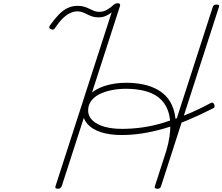

<svg xmlns="http://www.w3.org/2000/svg" viewBox="-20 -1149 1370 1183"><path d="M337 14Q327 14 323 10Q319 6 322 -2L668 -1073Q651 -1059 631 -1050.5Q611 -1042 587 -1042Q565 -1042 548.5 -1047.5Q532 -1053 517.5 -1060.5Q503 -1068 488.5 -1073.5Q474 -1079 457 -1079Q434 -1079 410.5 -1067.5Q387 -1056 364.5 -1033.5Q342 -1011 318 -975Q314 -969 308 -967Q302 -965 295 -969Q286 -972 284 -977Q282 -982 286 -990Q315 -1031 341.5 -1058.5Q368 -1086 396.5 -1099.5Q425 -1113 458 -1113Q482 -1113 499.5 -1107.5Q517 -1102 531.5 -1094.5Q546 -1087 560.5 -1081.5Q575 -1076 592 -1076Q616 -1076 637 -1087.5Q658 -1099 675 -1115Q684 -1123 690 -1126Q696 -1129 705 -1129Q715 -1129 718.5 -1124Q722 -1119 719 -1111L360 -1Q356 6 351.5 10Q347 14 337 14ZM989 -171Q1024 -271 1028.5 -345Q1033 -419 1014.5 -468.5Q996 -518 958.5 -547.5Q921 -577 869 -589.5Q817 -602 756 -602Q708 -602 665 -593Q622 -584 590.5 -567.5Q559 -551 541 -526Q523 -501 523 -468Q523 -433 549.5 -407.5Q576 -382 622.5 -368.5Q669 -355 732 -355Q795 -355 858 -364Q921 -373 987.5 -393Q1054 -413 1126 -442Q1198 -471 1276 -513Q1284 -518 1289.5 -516.5Q1295 -515 1300 -506Q1303 -497 1302 -491Q1301 -485 1292 -481Q1207 -438 1132 -407Q1057 -376 989 -356.5Q921 -337 856.5 -327Q792 -317 729 -317Q656 -317 602 -334.5Q548 -352 519 -385Q490 -418 490 -463Q490 -519 525.5 -558.5Q561 -598 622 -618.5Q683 -639 758 -639Q814 -639 863.5 -628.5Q913 -618 952 -596Q991 -574 1017.5 -538.5Q1044 -503 1055.5 -452.5Q1067 -402 1059.5 -334.5Q1052 -267 1023 -180ZM949 14Q940 14 936 10.5Q932 7 934 -1L1291 -1106Q1293 -1114 1299 -1117.5Q1305 -1121 1315 -1121Q1324 -1121 1328 -1117.5Q1332 -1114 1329 -1106L972 -1Q970 6 965 10Q960 14 949 14Z"/></svg>

Font: Playwrite CU Thin
Style: Regular
Weight: 250
Designer: Veronika Burian, José Scaglione
Foundry: TypeTogether
Version: Version 1.002